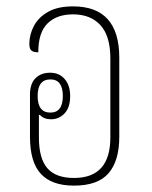

<svg xmlns="http://www.w3.org/2000/svg" viewBox="-20 -572 477 602"><path d="M212 10Q142 10 108 -27Q74 -64 74 -143V-275Q74 -310 91.5 -327Q109 -344 137 -344Q166 -344 183 -324Q200 -304 200 -271Q200 -235 182.5 -216.5Q165 -198 140 -198Q117 -198 105 -212L102 -211V-141Q102 -75 128.5 -44.5Q155 -14 212 -14Q326 -14 326 -141V-389Q326 -459 295 -493Q264 -527 209 -527Q158 -527 129 -498.5Q100 -470 100 -408Q85 -408 78.5 -413.5Q72 -419 72 -434Q72 -464 86.5 -491Q101 -518 131 -535Q161 -552 209 -552Q354 -552 354 -391V-143Q354 -68 320.5 -29Q287 10 212 10ZM138 -219Q177 -219 177 -271Q177 -323 138 -323Q98 -323 98 -271Q98 -219 138 -219Z"/></svg>

Font: Noto Serif Thai ExtraCondensed Thin
Style: Regular
Weight: 100
Width: 2
Designer: Monotype Design Team
Foundry: Monotype Imaging Inc.
Version: Version 2.001; ttfautohint (v1.8.4.7-5d5b)